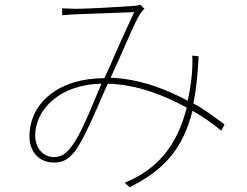

<svg xmlns="http://www.w3.org/2000/svg" viewBox="-20 -742 1040 808"><path d="M790 -276C839 -248 876 -221 911 -192L925 -218C888 -245 847 -278 794 -307C806 -367 812 -429 816 -505L789 -508C791 -482 789 -457 788 -436C785 -397 778 -356 770 -318C679 -367 568 -410 445 -415C452 -428 458 -442 464 -456L469 -467C470 -468 471 -470 471 -472L476 -482L481 -493C516 -572 548 -649 570 -684C578 -695 582 -700 588 -705L571 -722C562 -719 554 -718 541 -717C503 -714 352 -705 304 -705H295C278 -706 262 -706 241 -707L242 -678C265 -680 283 -681 306 -682C352 -684 505 -689 545 -691C526 -652 506 -606 484 -558L480 -549C471 -529 462 -508 453 -488L449 -478L445 -469C436 -450 428 -431 419 -413C228 -413 104 -309 104 -168C104 -103 145 -58 206 -58C242 -58 267 -68 298 -109C322 -142 350 -201 377 -261L381 -271L386 -281C403 -320 419 -359 434 -390C557 -386 669 -342 766 -289C732 -159 668 -40 505 27L525 46C679 -29 753 -127 790 -276ZM128 -170C128 -279 228 -386 407 -390C368 -300 322 -174 275 -118C252 -90 232 -81 206 -81C170 -81 134 -109 129 -158L128 -168V-170Z"/></svg>

Font: Glow Sans SC Normal Thin
Style: Regular
Weight: 100
Designer: Ryoko NISHIZUKA (kana, bopomofo & ideographs); Paul D. Hunt (Latin, Greek & Cyrillic); Sandoll Communications, Soo-young
Version: Version 0.93